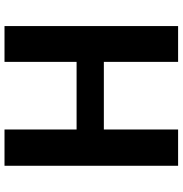

<svg xmlns="http://www.w3.org/2000/svg" viewBox="-0 -782 783 822"><g transform="rotate(-90 391.0 -371.5)"><path d="M91.8 0H247.1V-317.9H536.6V0H689.9V-743.2H536.6V-434.6H247.1V-743.2H91.8Z"/></g></svg>

Font: Merriweather Sans
Style: Bold
Weight: 700
Designer: Eben Sorkin ( eben@eyebytes.com )
Foundry: Eben Sorkin
Version: Version 1.003